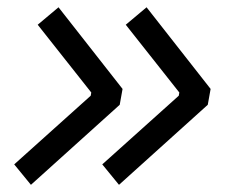

<svg xmlns="http://www.w3.org/2000/svg" viewBox="-20 -520 626 527"><path d="M64.9 -12.7 308.6 -232.4 316.4 -275.9 140.6 -500 83.5 -452.1 230.5 -266.1 229 -257.3 19 -68.8ZM306.6 -12.7 550.3 -232.4 558.1 -275.9 382.3 -500 325.2 -452.1 472.2 -266.1 470.7 -257.3 260.7 -68.8Z"/></svg>

Font: Cascadia Mono SemiLight
Style: Italic
Weight: 350
Italic angle: -10°
Monospace: yes
Designer: Aaron Bell
Foundry: Saja Typeworks
Version: Version 2404.023